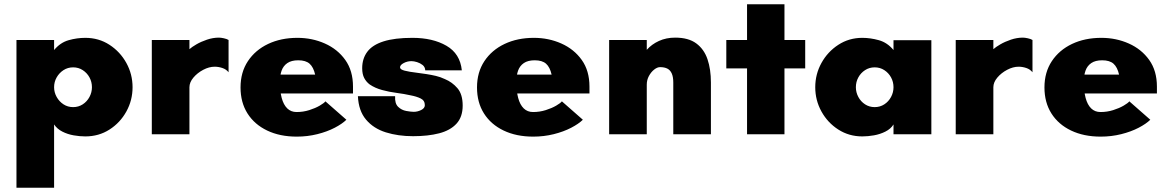

<svg xmlns="http://www.w3.org/2000/svg" viewBox="-20 -628 5466 898"><path d="M57 250V-441H233V-394Q262 -429 301 -440Q340 -451 379 -451Q442 -451 492 -418.5Q542 -386 571 -333.5Q600 -281 600 -220Q600 -159 571 -106.5Q542 -54 492 -22Q442 10 379 10Q353 10 324.5 5Q296 0 271.5 -12.5Q247 -25 233 -46V250ZM322 -127Q347 -127 367 -140Q387 -153 398.5 -174.5Q410 -196 410 -220Q410 -245 398.5 -266Q387 -287 367 -300Q347 -313 322 -313Q297 -313 277 -300Q257 -287 245 -266Q233 -245 233 -220Q233 -196 245 -174.5Q257 -153 277 -140Q297 -127 322 -127Z M690 0V-441H866V-398Q877 -408 898.5 -420.5Q920 -433 948 -442.5Q976 -452 1004 -452Q1013 -452 1027 -449Q1041 -446 1049 -441V-290Q1038 -304 1020 -310Q1002 -316 984 -316Q958 -316 930.5 -301.5Q903 -287 884.5 -265Q866 -243 866 -220V0Z M1368 11Q1289 11 1229.5 -17.5Q1170 -46 1137.5 -97.5Q1105 -149 1105 -219Q1105 -290 1139.5 -342Q1174 -394 1234 -422.5Q1294 -451 1371 -451Q1440 -451 1499.5 -424.5Q1559 -398 1595 -347.5Q1631 -297 1631 -223V-191H1263V-279H1454Q1446 -314 1428 -330Q1410 -346 1375 -346Q1343 -346 1324 -333Q1305 -320 1297 -297.5Q1289 -275 1289 -245Q1289 -202 1297.5 -170Q1306 -138 1323.5 -121Q1341 -104 1367 -104Q1398 -104 1426.5 -113Q1455 -122 1475.5 -134Q1496 -146 1502 -154L1600 -68Q1581 -49 1545.5 -30.5Q1510 -12 1464 -0.5Q1418 11 1368 11Z M1912 9Q1842 9 1784.5 -9Q1727 -27 1692 -68.5Q1657 -110 1654 -178H1828Q1826 -144 1842 -128.5Q1858 -113 1880 -109Q1902 -105 1915 -105Q1933 -105 1950 -113.5Q1967 -122 1967 -136Q1967 -158 1947.5 -167.5Q1928 -177 1901 -182Q1870 -189 1835 -193.5Q1800 -198 1767 -207Q1734 -216 1709 -233Q1693 -245 1683.5 -263Q1674 -281 1674 -309Q1674 -354 1698 -386Q1722 -418 1774 -434.5Q1826 -451 1909 -451Q2004 -451 2068 -414Q2132 -377 2140 -299H1969Q1968 -315 1956.5 -324Q1945 -333 1930.5 -337.5Q1916 -342 1904 -342Q1885 -342 1868 -333Q1851 -324 1851 -313Q1851 -303 1872.5 -297.5Q1894 -292 1928 -288Q1952 -285 1974.5 -281.5Q1997 -278 2018.5 -273Q2040 -268 2061 -258Q2095 -244 2119.5 -215.5Q2144 -187 2144 -134Q2144 -81 2115 -49.5Q2086 -18 2034 -4.5Q1982 9 1912 9Z M2474 11Q2395 11 2335.5 -17.5Q2276 -46 2243.5 -97.5Q2211 -149 2211 -219Q2211 -290 2245.5 -342Q2280 -394 2340 -422.5Q2400 -451 2477 -451Q2546 -451 2605.5 -424.5Q2665 -398 2701 -347.5Q2737 -297 2737 -223V-191H2369V-279H2560Q2552 -314 2534 -330Q2516 -346 2481 -346Q2449 -346 2430 -333Q2411 -320 2403 -297.5Q2395 -275 2395 -245Q2395 -202 2403.5 -170Q2412 -138 2429.5 -121Q2447 -104 2473 -104Q2504 -104 2532.5 -113Q2561 -122 2581.5 -134Q2602 -146 2608 -154L2706 -68Q2687 -49 2651.5 -30.5Q2616 -12 2570 -0.5Q2524 11 2474 11Z M2829 0V-441H3005V-395Q3028 -421 3062 -436.5Q3096 -452 3138 -452Q3200 -452 3236.5 -425Q3273 -398 3289 -351Q3305 -304 3305 -242V0H3129V-242Q3129 -268 3122 -284Q3115 -300 3101.5 -307Q3088 -314 3067 -314Q3054 -314 3039.5 -302.5Q3025 -291 3015 -272.5Q3005 -254 3005 -232V0Z M3474 0V-308H3377V-441H3474V-608H3649V-441H3746V-308H3649V0Z M4013 10Q3951 10 3901 -22Q3851 -54 3822 -106.5Q3793 -159 3793 -220Q3793 -281 3822 -333.5Q3851 -386 3901 -418.5Q3951 -451 4013 -451Q4051 -451 4090.5 -440Q4130 -429 4159 -394V-440H4336V0H4159V-46Q4146 -25 4121 -12.5Q4096 0 4067.5 5Q4039 10 4013 10ZM4071 -127Q4096 -127 4116 -140Q4136 -153 4147.5 -174.5Q4159 -196 4159 -220Q4159 -245 4147.5 -266Q4136 -287 4116 -300Q4096 -313 4071 -313Q4046 -313 4026 -300Q4006 -287 3994.5 -266Q3983 -245 3983 -220Q3983 -196 3994.5 -174.5Q4006 -153 4026 -140Q4046 -127 4071 -127Z M4450 0V-441H4626V-398Q4637 -408 4658.5 -420.5Q4680 -433 4708 -442.5Q4736 -452 4764 -452Q4773 -452 4787 -449Q4801 -446 4809 -441V-290Q4798 -304 4780 -310Q4762 -316 4744 -316Q4718 -316 4690.5 -301.5Q4663 -287 4644.5 -265Q4626 -243 4626 -220V0Z M5128 11Q5049 11 4989.5 -17.5Q4930 -46 4897.5 -97.5Q4865 -149 4865 -219Q4865 -290 4899.5 -342Q4934 -394 4994 -422.5Q5054 -451 5131 -451Q5200 -451 5259.5 -424.5Q5319 -398 5355 -347.5Q5391 -297 5391 -223V-191H5023V-279H5214Q5206 -314 5188 -330Q5170 -346 5135 -346Q5103 -346 5084 -333Q5065 -320 5057 -297.5Q5049 -275 5049 -245Q5049 -202 5057.5 -170Q5066 -138 5083.5 -121Q5101 -104 5127 -104Q5158 -104 5186.5 -113Q5215 -122 5235.5 -134Q5256 -146 5262 -154L5360 -68Q5341 -49 5305.5 -30.5Q5270 -12 5224 -0.5Q5178 11 5128 11Z"/></svg>

Font: Teachers ExtraBold
Style: Regular
Weight: 800
Designer: Alfredo Marco Pradil, Chank Diesel
Version: Version 1.001